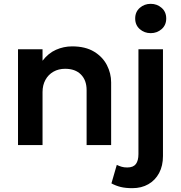

<svg xmlns="http://www.w3.org/2000/svg" viewBox="-20 -757 944 1002"><path d="M74 0V-500H202V-440Q232 -479.5 272.2 -497.2Q312.5 -515 356.5 -515Q425.5 -515 470.8 -487.5Q516 -460 538 -417Q560 -374 560 -327V0H432V-287Q432 -338 402.5 -368Q373 -398 320 -398Q285.5 -398 258.8 -382.8Q232 -367.5 217 -340Q202 -312.5 202 -276.5V0ZM670.5 225Q635.5 225 610 218.8Q584.5 212.5 561.5 200L589.5 103.5Q602 109.5 614.5 113.2Q627 117 644 117Q675.5 117 689 99.2Q702.5 81.5 702.5 47V-500H830.5V57.5Q830.5 108 810.5 145.8Q790.5 183.5 754.5 204.2Q718.5 225 670.5 225ZM766.5 -584Q733.5 -584 709.5 -605Q685.5 -626 685.5 -660.5Q685.5 -695 709.5 -716Q733.5 -737 766.5 -737Q799.5 -737 823.5 -716Q847.5 -695 847.5 -660.5Q847.5 -626 823.5 -605Q799.5 -584 766.5 -584Z"/></svg>

Font: Geologica Roman Medium
Style: Regular
Weight: 500
Designer: Sindre Bremnes, Frode Helland
Foundry: Monokrom Skriftforlag AS
Version: Version 1.010;gftools[0.9.28]